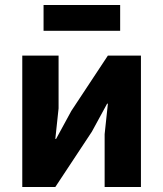

<svg xmlns="http://www.w3.org/2000/svg" viewBox="-20 -747 652 767"><path d="M69 0V-525H214V-314L201 -192H204L265 -304L411 -525H543V0H398V-211L411 -333H408L347 -221L201 0ZM154 -624V-727H460V-624Z"/></svg>

Font: IBM Plex Sans
Style: Bold
Weight: 700
Designer: Mike Abbink, Paul van der Laan, Pieter van Rosmalen
Foundry: Bold Monday
Version: Version 3.201